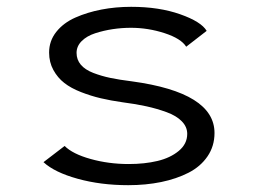

<svg xmlns="http://www.w3.org/2000/svg" viewBox="-20 -532 750 563"><path d="M356 11Q275.5 11 207.8 -7.8Q140 -26.5 107.5 -56.5L169.5 -104Q193 -80.5 245.8 -65.8Q298.5 -51 357.5 -51Q404 -51 441.8 -60Q479.5 -69 504.2 -89.5Q529 -110 529 -139.5Q529 -160 513.2 -176.2Q497.5 -192.5 468.8 -203Q440 -213.5 409.5 -220.2Q379 -227 340 -232Q304.5 -237 275.8 -243.8Q247 -250.5 217.5 -262Q188 -273.5 168.5 -288.8Q149 -304 136.5 -326.8Q124 -349.5 124 -378Q124 -412 145 -438.5Q166 -465 201 -480.5Q236 -496 277.5 -504Q319 -512 364.5 -512Q446.5 -512 508.2 -490.2Q570 -468.5 586 -441.5L526 -395Q511 -419 462.5 -434.8Q414 -450.5 364 -450.5Q337 -450.5 310.5 -446.5Q284 -442.5 259.2 -434.5Q234.5 -426.5 219.5 -411.5Q204.5 -396.5 204.5 -377Q204.5 -357 217 -342.2Q229.5 -327.5 253.5 -318.2Q277.5 -309 303.8 -303.5Q330 -298 366.5 -293.5Q609 -260.5 609 -142Q609 -103.5 588.5 -73.5Q568 -43.5 532.8 -25.5Q497.5 -7.5 452.5 1.8Q407.5 11 356 11Z"/></svg>

Font: League Mono Light
Style: Regular
Weight: 300
Width: 6
Designer: Tyler Finck
Foundry: The League of Moveable Type / Tyler Finck
Version: Version 2.210